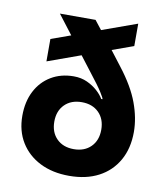

<svg xmlns="http://www.w3.org/2000/svg" viewBox="-83 -817 767 886"><g transform="rotate(10 300.0 -373.5)"><path d="M300 0Q222 0 163.5 -29.5Q105 -59 72.5 -112Q40 -165 40 -236Q40 -302 65.5 -351.5Q91 -401 137 -428.5Q183 -456 243 -456Q278 -456 306 -443Q334 -430 354.5 -411.5Q375 -393 385 -375H391Q392 -379 375 -406Q358 -433 314 -489L261 -558L106 -502V-607L198 -640L129 -730H296L329 -688L493 -747V-642L393 -606L446 -537Q508 -457 534 -386.5Q560 -316 560 -251Q560 -174 528 -117.5Q496 -61 438 -30.5Q380 0 300 0ZM300 -125Q350 -125 380 -155Q410 -185 410 -235Q410 -285 380 -315Q350 -345 300 -345Q250 -345 220 -315Q190 -285 190 -235Q190 -185 220 -155Q250 -125 300 -125Z"/></g></svg>

Font: NKDuy Mono ExtraBold
Style: Regular
Weight: 800
Monospace: yes
Designer: NKDuy
Foundry: NKDuy
Version: Version 2.251; ttfautohint (v1.8.4.7-5d5b)